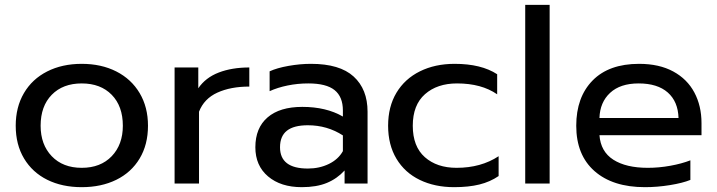

<svg xmlns="http://www.w3.org/2000/svg" viewBox="-20 -759 2966 794"><path d="M45 -239Q45 -316 79 -374Q113 -432 175 -463.5Q237 -495 318 -495Q399 -495 461 -463.5Q523 -432 557.5 -374Q592 -316 592 -239Q592 -161 557.5 -103.5Q523 -46 461 -15.5Q399 15 318 15Q237 15 175.5 -15.5Q114 -46 79.5 -103.5Q45 -161 45 -239ZM488 -239Q488 -320 442 -367Q396 -414 318 -414Q240 -414 194 -367Q148 -320 148 -239Q148 -161 194 -113Q240 -65 318 -65Q396 -65 442 -113Q488 -161 488 -239Z M702 -480H800V-394Q830 -438 884.5 -459Q939 -480 1011 -480V-401Q934 -401 879 -376Q824 -351 803 -297V0H702Z M1036 -150Q1036 -230 1086.5 -273.5Q1137 -317 1230 -317Q1329 -317 1398 -277V-302Q1398 -359 1363.5 -386.5Q1329 -414 1255 -414Q1211 -414 1169.5 -405.5Q1128 -397 1095 -382V-464Q1125 -478 1173 -486.5Q1221 -495 1266 -495Q1385 -495 1442.5 -442.5Q1500 -390 1500 -297V0H1405V-54Q1374 -20 1331.5 -2.5Q1289 15 1228 15Q1141 15 1088.5 -29.5Q1036 -74 1036 -150ZM1398 -134V-199Q1333 -241 1253 -241Q1195 -241 1166.5 -218.5Q1138 -196 1138 -150Q1138 -62 1253 -62Q1301 -62 1340 -81Q1379 -100 1398 -134Z M1585 -239Q1585 -318 1619.5 -375.5Q1654 -433 1716.5 -464Q1779 -495 1860 -495Q1970 -495 2036 -452V-369Q1971 -414 1870 -414Q1788 -414 1737.5 -369.5Q1687 -325 1687 -239Q1687 -153 1737 -109Q1787 -65 1868 -65Q1969 -65 2042 -113V-31Q2007 -7 1962.5 4Q1918 15 1858 15Q1778 15 1716 -15Q1654 -45 1619.5 -102.5Q1585 -160 1585 -239Z M2152 -739H2253V0H2152Z M2363 -239Q2363 -357 2430.5 -426Q2498 -495 2623 -495Q2706 -495 2764 -463.5Q2822 -432 2851.5 -376.5Q2881 -321 2881 -250V-200H2459Q2464 -132 2516.5 -98.5Q2569 -65 2659 -65Q2705 -65 2752 -73.5Q2799 -82 2835 -96V-15Q2803 -2 2750.5 6.5Q2698 15 2647 15Q2514 15 2438.5 -51.5Q2363 -118 2363 -239ZM2786 -271Q2784 -339 2741.5 -376.5Q2699 -414 2621 -414Q2545 -414 2503 -375Q2461 -336 2459 -271Z"/></svg>

Font: Prompt
Style: Regular
Weight: 400
Designer: Katatrad Team
Foundry: CadsonDemak
Version: Version 1.001